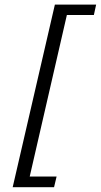

<svg xmlns="http://www.w3.org/2000/svg" viewBox="-20 -754 431 820"><path d="M34.2 45.4 214.4 -734.4H390.6L380.9 -689.9H265.6L106.9 0H221.7L210.9 45.4Z"/></svg>

Font: Acari Sans
Style: Italic
Weight: 400
Italic angle: -13°
Designer: Alfredo Marco Pradil and Stefan Peev
Foundry: Hanken Design Co.
Version: Version 1.045;January 11, 2019;FontCreator 11.5.0.2425 64-bi